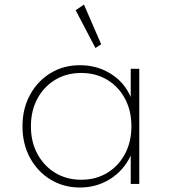

<svg xmlns="http://www.w3.org/2000/svg" viewBox="-20 -818 755 854"><path d="M335.5 16Q410 16 470 -21.8Q530 -59.5 561.5 -126V0H599.5V-512H561.5V-386.5Q533 -452.5 472.2 -490.2Q411.5 -528 335.5 -528Q262.5 -528 204.8 -492.8Q147 -457.5 113.5 -396.2Q80 -335 80 -256Q80 -177.5 113.5 -116Q147 -54.5 205 -19.2Q263 16 335.5 16ZM341 -18.5Q276.5 -18.5 226 -49Q175.5 -79.5 146.5 -133.2Q117.5 -187 117.5 -256Q117.5 -325.5 146.2 -379Q175 -432.5 225.5 -463Q276 -493.5 341 -493.5Q406.5 -493.5 457 -463Q507.5 -432.5 536 -379Q564.5 -325.5 564.5 -256Q564.5 -187 535.8 -133.2Q507 -79.5 456.8 -49Q406.5 -18.5 341 -18.5ZM404.5 -604.5 430 -621 353.5 -797.5 316.5 -772.5Z"/></svg>

Font: Spartan ExtraLight
Style: Regular
Weight: 200
Designer: Matt Bailey, Mirko Velimirovic
Foundry: Matt Bailey
Version: Version 1.003; ttfautohint (v1.8.3)